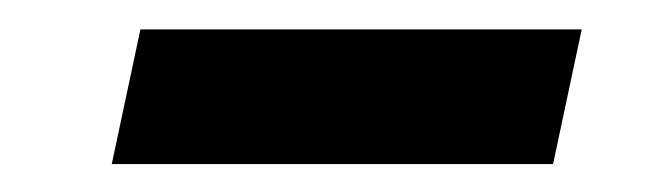

<svg xmlns="http://www.w3.org/2000/svg" viewBox="-20 -366 464 134"><path d="M58 -251.5 78 -345.5H386L366 -251.5Z"/></svg>

Font: Heraclito Medium
Style: Italic
Weight: 500
Italic angle: -12°
Designer: Kostas Bartsokas (font) & Cristiano Sobral (main changes)
Foundry: Kostas Bartsokas (font) & Cristiano Sobral (main changes)
Version: Version 1.00;July 8, 2020;FontCreator 13.0.0.2655 64-bit